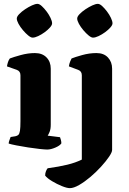

<svg xmlns="http://www.w3.org/2000/svg" viewBox="-20 -775 671 995"><path d="M225 0Q213 0 185.5 -3Q158 -6 125.5 -11Q93 -16 65 -21.5Q37 -27 25 -31Q25 -38 28.5 -47.5Q32 -57 35 -65L60 -69Q70 -71 75.5 -76.5Q81 -82 83.5 -97.5Q86 -113 86 -147V-385Q86 -406 67 -413L16 -431Q18 -443 21.5 -453.5Q25 -464 31 -472Q49 -479 87 -489.5Q125 -500 161 -500Q199 -500 221 -477.5Q243 -455 243 -419V-128Q243 -106 237 -91.5Q231 -77 227 -72L291 -64Q293 -59 295.5 -50Q298 -41 298 -32Q290 -20 266.5 -10Q243 0 225 0ZM149 -580Q140 -580 126.5 -591Q113 -602 99 -618.5Q85 -635 76 -651.5Q67 -668 67 -679Q67 -689 79.5 -702Q92 -715 110 -727Q128 -739 145.5 -747Q163 -755 174 -755Q184 -755 196.5 -743.5Q209 -732 221.5 -715.5Q234 -699 242 -682Q250 -665 250 -654Q250 -645 239 -632.5Q228 -620 211.5 -608Q195 -596 178 -588Q161 -580 149 -580ZM342 200Q327 200 301 189.5Q275 179 250 164Q225 149 214 135Q214 122 218.5 111.5Q223 101 227 97Q286 89 329 78.5Q372 68 404 52V-385Q404 -406 385 -413L337 -431Q339 -445 343.5 -456Q348 -467 351 -472Q368 -479 405.5 -489.5Q443 -500 480 -500Q518 -500 539.5 -477Q561 -454 561 -419V2Q561 14 545 37.5Q529 61 503.5 89Q478 117 448.5 142Q419 167 390.5 183.5Q362 200 342 200ZM462 -580Q453 -580 439.5 -591Q426 -602 412 -618.5Q398 -635 389 -651.5Q380 -668 380 -679Q380 -689 392.5 -702Q405 -715 423 -727Q441 -739 458.5 -747Q476 -755 487 -755Q497 -755 509.5 -743.5Q522 -732 534.5 -715.5Q547 -699 555 -682Q563 -665 563 -654Q563 -645 552 -632.5Q541 -620 524.5 -608Q508 -596 491 -588Q474 -580 462 -580Z"/></svg>

Font: Texturina ExtraBold
Style: Regular
Weight: 800
Designer: Guillermo Torres Carreño
Foundry: Omnibus-Type
Version: Version 1.002; ttfautohint (v1.8.3)